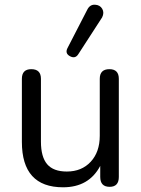

<svg xmlns="http://www.w3.org/2000/svg" viewBox="-20 -787 601 816"><path d="M414 -713 313 -557Q300 -536 277.5 -548Q255 -560 267 -583L351 -746Q362 -768 383.5 -767Q405 -766 414.5 -749.5Q424 -733 414 -713ZM248 9Q73 9 73 -184V-452Q73 -493 113 -493Q154 -493 154 -452V-185Q154 -120 180.5 -89Q207 -58 264 -58Q327 -58 365.5 -99.5Q404 -141 404 -210V-452Q404 -493 445 -493Q485 -493 485 -452V-35Q485 7 446 7Q406 7 406 -35V-82Q358 9 248 9Z"/></svg>

Font: Nunito
Style: Regular
Weight: 400
Designer: Vernon Adams
Foundry: Vernon Adams
Version: Version 3.602